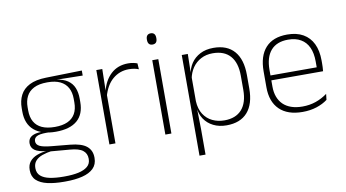

<svg xmlns="http://www.w3.org/2000/svg" viewBox="-81 -855 2226 1237"><g transform="rotate(-10 1032.0 -236.5)"><path d="M251 -140.5Q159 -140.5 109.5 -182.8Q60 -225 60 -306V-328Q60 -376.5 79 -413.5Q98 -450.5 139.5 -471.8Q181 -493 247.5 -494.5L483.5 -500V-467L310 -470V-470.5Q357.5 -464.5 385.8 -444.8Q414 -425 426.2 -394.5Q438.5 -364 438.5 -325V-302Q438.5 -222 390.8 -181.2Q343 -140.5 251 -140.5ZM248 153H257.5Q308.5 153 346.8 144.8Q385 136.5 406.8 118.2Q428.5 100 428.5 69V67Q428.5 32.5 403.2 12.8Q378 -7 318.5 -11.5L187.5 -22.5L206 -23.5Q168.5 -18.5 140 -8.2Q111.5 2 95.5 20.2Q79.5 38.5 79.5 66.5V68Q79.5 100.5 100.8 119Q122 137.5 160 145.2Q198 153 248 153ZM257 186H246.5Q185 186 139 175.5Q93 165 67.2 140.8Q41.5 116.5 41.5 75V73Q41.5 39.5 59.2 18Q77 -3.5 106.5 -14.8Q136 -26 171 -29.5L170 -28.5Q117.5 -33.5 94 -50.2Q70.5 -67 70.5 -95.5V-96Q70.5 -114 79.2 -127Q88 -140 107.5 -147.5Q127 -155 158 -155.5V-163L226 -144L187.5 -144.5Q142.5 -144 125 -133.8Q107.5 -123.5 107.5 -103.5V-103Q107.5 -81.5 130.2 -70Q153 -58.5 209 -53.5L325.5 -42.5Q400.5 -35.5 433.5 -8.2Q466.5 19 466.5 66.5V69Q466.5 111 440.2 136.8Q414 162.5 367 174.2Q320 186 257 186ZM250.5 -172Q300 -172 333.2 -187Q366.5 -202 383.5 -232Q400.5 -262 400.5 -305.5V-329.5Q400.5 -372 384 -402Q367.5 -432 334.8 -447.8Q302 -463.5 253.5 -463.5H249.5Q196 -463.5 162.5 -446.2Q129 -429 113.8 -398.5Q98.5 -368 98.5 -328.5V-307Q98.5 -262.5 115.5 -232.5Q132.5 -202.5 166.2 -187.2Q200 -172 250.5 -172Z M612.5 -305 599.5 -334 610 -337.5Q626.5 -409.5 671.5 -451.5Q716.5 -493.5 784.5 -493.5Q804 -493.5 819 -490.2Q834 -487 844.5 -483L847 -444Q834.5 -449.5 818 -452.5Q801.5 -455.5 782 -455.5Q722.5 -455.5 677.5 -417.5Q632.5 -379.5 612.5 -305ZM615.5 0H576V-486.5H615L612 -338L615.5 -334.5Z M981.5 0H942V-486.5H981.5ZM962 -585.5Q946.5 -585.5 938.8 -594.5Q931 -603.5 931 -620.5V-624.5Q931 -641 938.8 -650Q946.5 -659 962 -659Q977 -659 984.8 -650Q992.5 -641 992.5 -624.5V-620.5Q992.5 -603 984.8 -594.2Q977 -585.5 962 -585.5Z M1341.5 10Q1293 10 1255.5 -8.8Q1218 -27.5 1195.5 -61.5Q1173 -95.5 1170.5 -141H1157.5L1173 -177.5Q1175.5 -126.5 1197.5 -92.2Q1219.5 -58 1255 -41Q1290.5 -24 1333.5 -24Q1407.5 -24 1447 -68.2Q1486.5 -112.5 1486.5 -197V-289.5Q1486.5 -374 1447.2 -418.5Q1408 -463 1332.5 -463Q1289.5 -463 1255.8 -445.2Q1222 -427.5 1200.2 -396Q1178.5 -364.5 1171 -322.5L1158 -354H1170Q1175.5 -393.5 1197.2 -425.8Q1219 -458 1255.8 -477.2Q1292.5 -496.5 1343.5 -496.5Q1432.5 -496.5 1479.2 -442.8Q1526 -389 1526 -287.5V-199Q1526 -97 1478.8 -43.5Q1431.5 10 1341.5 10ZM1174.5 172H1135V-486.5H1174.5L1172 -361L1173 -346V-138.5L1172 -128L1174.5 4.5Z M1839 10Q1741 10 1688.5 -41.2Q1636 -92.5 1636 -187V-290.5Q1636 -391.5 1684.5 -445Q1733 -498.5 1826 -498.5Q1888 -498.5 1930.2 -474.2Q1972.5 -450 1994.2 -404.8Q2016 -359.5 2016 -295.5V-278Q2016 -265.5 2015.5 -252.8Q2015 -240 2013.5 -225.5H1977Q1977.5 -245.5 1977.5 -263.2Q1977.5 -281 1977.5 -296Q1977.5 -350.5 1960.2 -388Q1943 -425.5 1909.2 -445.2Q1875.5 -465 1826 -465Q1752 -465 1713.5 -421Q1675 -377 1675 -293V-245V-239V-184.5Q1675 -147 1686 -117.5Q1697 -88 1718.2 -67.2Q1739.5 -46.5 1771 -35.5Q1802.5 -24.5 1844 -24.5Q1891 -24.5 1931.5 -38.5Q1972 -52.5 2007.5 -78.5L2003 -40Q1972.5 -17 1930.8 -3.5Q1889 10 1839 10ZM2003.5 -225.5H1656V-257.5H2003.5Z"/></g></svg>

Font: Anek Kannada ExtraLight
Style: Regular
Weight: 250
Version: Version 1.003